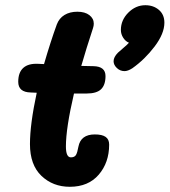

<svg xmlns="http://www.w3.org/2000/svg" viewBox="-20 -715 651 737"><path d="M399 -160Q399 -91 359 -44.5Q319 2 248 2Q183 2 139 -40Q95 -82 95 -162Q95 -238 121 -359L98 -360Q50 -361 50 -401Q50 -437 69.5 -454.5Q89 -472 127 -470L149 -469Q174 -555 198 -621Q207 -645 227.5 -657.5Q248 -670 277 -670Q306 -670 323 -657Q340 -644 340 -624Q340 -616 337 -607Q311 -528 292 -462L339 -461Q385 -460 385 -423Q385 -389 368 -372.5Q351 -356 312 -356H264Q233 -223 233 -153Q233 -111 252 -111Q266 -111 271.5 -120Q277 -129 281 -152Q290 -199 344 -199Q372 -199 385.5 -189.5Q399 -180 399 -160ZM611 -628Q611 -586 573.5 -536.5Q536 -487 488 -453Q471 -442 458 -442Q441 -442 428.5 -454Q416 -466 416 -480Q416 -496 433 -513Q439 -519 453 -530.5Q467 -542 475 -551Q462 -556 453 -570Q444 -584 444 -600Q444 -638 472.5 -666.5Q501 -695 538 -695Q569 -695 590 -677Q611 -659 611 -628Z"/></svg>

Font: Mali
Style: Bold Italic
Weight: 700
Italic angle: -10°
Version: Version 1.000; ttfautohint (v1.6)